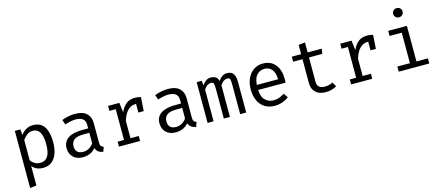

<svg xmlns="http://www.w3.org/2000/svg" viewBox="-61 -1517 5660 2458"><g transform="rotate(-15 2769.0 -288.0)"><path d="M344.6 -551.3Q416.4 -551.3 459.2 -516.4Q502.1 -481.5 521 -418.2Q540 -354.9 540 -270.3Q540 -188.7 517.2 -124.9Q494.4 -61 448.2 -24.6Q402.1 11.8 331.8 11.8Q243.1 11.8 189.2 -50.8V206.7L103.1 217.4V-540H176.4L183.6 -464.6Q213.3 -506.2 254.4 -528.7Q295.4 -551.3 344.6 -551.3ZM324.1 -482.1Q279.5 -482.1 245.1 -455.1Q210.8 -428.2 189.2 -395.4V-127.7Q210.3 -96.4 242.3 -78.2Q274.4 -60 312.8 -60Q380 -60 413.8 -111.3Q447.7 -162.6 447.7 -270.8Q447.7 -482.1 324.1 -482.1Z M1105.1 -117.9Q1105.1 -85.1 1115.9 -70.3Q1126.7 -55.4 1149.2 -48.7L1128.2 11.8Q1093.3 7.2 1067.2 -10.5Q1041 -28.2 1029.2 -64.1Q1000 -26.7 956.2 -7.4Q912.3 11.8 860 11.8Q779 11.8 732.3 -33.8Q685.6 -79.5 685.6 -154.9Q685.6 -238.5 750.8 -283.1Q815.9 -327.7 939 -327.7H1018.5V-372.8Q1018.5 -431.3 984.4 -455.6Q950.3 -480 889.7 -480Q863.1 -480 827.2 -473.6Q791.3 -467.2 749.2 -452.3L726.7 -517.4Q775.9 -535.9 819.7 -543.6Q863.6 -551.3 903.1 -551.3Q1003.6 -551.3 1054.4 -504.1Q1105.1 -456.9 1105.1 -376.9ZM882.1 -53.8Q922.1 -53.8 958.2 -74.1Q994.4 -94.4 1018.5 -130.3V-269.2H940.5Q851.3 -269.2 814.6 -238.5Q777.9 -207.7 777.9 -155.9Q777.9 -53.8 882.1 -53.8Z M1339 0V-66.2H1423.1V-473.8H1339V-540H1488.7L1504.6 -412.3Q1535.9 -479 1580.5 -515.4Q1625.1 -551.8 1698.5 -551.8Q1721 -551.8 1738.7 -548.5Q1756.4 -545.1 1774.9 -540L1762.6 -357.4H1691.8V-472.3Q1689.7 -472.3 1687.2 -472.3Q1563.1 -472.3 1509.2 -294.9V-66.2H1619V0Z M2335.9 -117.9Q2335.9 -85.1 2346.7 -70.3Q2357.4 -55.4 2380 -48.7L2359 11.8Q2324.1 7.2 2297.9 -10.5Q2271.8 -28.2 2260 -64.1Q2230.8 -26.7 2186.9 -7.4Q2143.1 11.8 2090.8 11.8Q2009.7 11.8 1963.1 -33.8Q1916.4 -79.5 1916.4 -154.9Q1916.4 -238.5 1981.5 -283.1Q2046.7 -327.7 2169.7 -327.7H2249.2V-372.8Q2249.2 -431.3 2215.1 -455.6Q2181 -480 2120.5 -480Q2093.8 -480 2057.9 -473.6Q2022.1 -467.2 1980 -452.3L1957.4 -517.4Q2006.7 -535.9 2050.5 -543.6Q2094.4 -551.3 2133.8 -551.3Q2234.4 -551.3 2285.1 -504.1Q2335.9 -456.9 2335.9 -376.9ZM2112.8 -53.8Q2152.8 -53.8 2189 -74.1Q2225.1 -94.4 2249.2 -130.3V-269.2H2171.3Q2082.1 -269.2 2045.4 -238.5Q2008.7 -207.7 2008.7 -155.9Q2008.7 -53.8 2112.8 -53.8Z M2920.5 -551.3Q2946.2 -551.3 2970.3 -540Q2994.4 -528.7 3009.7 -496.4Q3025.1 -464.1 3025.1 -402.1V0H2945.1V-388.2Q2945.1 -439 2939 -461.5Q2932.8 -484.1 2903.6 -484.1Q2879.5 -484.1 2855.4 -469Q2831.3 -453.8 2809.2 -419.5V0H2728.7V-388.2Q2728.7 -439 2722.6 -461.5Q2716.4 -484.1 2687.2 -484.1Q2662.1 -484.1 2638.5 -469Q2614.9 -453.8 2592.8 -419.5V0H2513.3V-540H2581L2586.2 -477.4Q2608.2 -508.7 2635.6 -530Q2663.1 -551.3 2703.6 -551.3Q2734.4 -551.3 2761.5 -536.7Q2788.7 -522.1 2801.5 -480Q2823.6 -511.8 2851.3 -531.5Q2879 -551.3 2920.5 -551.3Z M3247.7 -239.5Q3251.3 -145.6 3297.2 -102.8Q3343.1 -60 3405.6 -60Q3447.2 -60 3480.5 -72.3Q3513.8 -84.6 3549.7 -108.7L3590.3 -51.8Q3552.8 -22.1 3504.1 -5.1Q3455.4 11.8 3404.6 11.8Q3325.6 11.8 3270.5 -23.6Q3215.4 -59 3186.4 -122.3Q3157.4 -185.6 3157.4 -269.2Q3157.4 -351.3 3186.4 -414.9Q3215.4 -478.5 3268.5 -514.9Q3321.5 -551.3 3393.3 -551.3Q3495.4 -551.3 3554.1 -480.5Q3612.8 -409.7 3612.8 -286.7Q3612.8 -272.8 3612.1 -260.5Q3611.3 -248.2 3610.8 -239.5ZM3394.4 -480.5Q3334.4 -480.5 3293.8 -437.9Q3253.3 -395.4 3248.2 -306.2H3529.7Q3528.2 -392.8 3491.8 -436.7Q3455.4 -480.5 3394.4 -480.5Z M4224.1 -27.2Q4196.4 -8.7 4156.9 1.5Q4117.4 11.8 4079.5 11.8Q3992.3 11.8 3945.1 -33.8Q3897.9 -79.5 3897.9 -151.3V-473.3H3773.8V-540H3897.9V-662.6L3984.1 -672.8V-540H4170.8L4160.5 -473.3H3984.1V-152.3Q3984.1 -107.2 4007.9 -83.6Q4031.8 -60 4087.2 -60Q4117.4 -60 4143.1 -67.2Q4168.7 -74.4 4190.8 -85.6Z M4415.9 0V-66.2H4500V-473.8H4415.9V-540H4565.6L4581.5 -412.3Q4612.8 -479 4657.4 -515.4Q4702.1 -551.8 4775.4 -551.8Q4797.9 -551.8 4815.6 -548.5Q4833.3 -545.1 4851.8 -540L4839.5 -357.4H4768.7V-472.3Q4766.7 -472.3 4764.1 -472.3Q4640 -472.3 4586.2 -294.9V-66.2H4695.9V0Z M5230.8 -792.8Q5259.5 -792.8 5276.7 -775.4Q5293.8 -757.9 5293.8 -732.8Q5293.8 -706.7 5276.7 -689Q5259.5 -671.3 5230.8 -671.3Q5203.6 -671.3 5186.2 -689Q5168.7 -706.7 5168.7 -732.8Q5168.7 -757.9 5186.2 -775.4Q5203.6 -792.8 5230.8 -792.8ZM5299.5 -540V-68.2H5451.8V0H5046.7V-68.2H5213.3V-471.8H5051.8V-540Z"/></g></svg>

Font: FiraCode Nerd Font
Style: Regular
Weight: 400
Designer: Carrois Corporate, Edenspiekermann AG, Nikita Prokopov
Foundry: Carrois Corporate, Edenspiekermann AG, Nikita Prokopov
Version: Version 6.002;Nerd Fonts 2.1.0